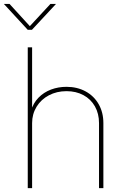

<svg xmlns="http://www.w3.org/2000/svg" viewBox="-78 -972 619 992"><path d="M87.9 0H65.4V-727.5H87.9V-398.4H82Q93.3 -439 120.6 -467Q147.9 -495.1 185.5 -509.3Q223.1 -523.4 265.6 -523.4Q320.8 -523.4 364.3 -499.8Q407.7 -476.1 431.9 -433.6Q456.1 -391.1 456.1 -335.9V0H433.6V-335.9Q433.6 -384.8 412.4 -422.4Q391.1 -460 353 -480.5Q314.9 -501 265.6 -501Q215.3 -501 174.8 -479.7Q134.3 -458.5 111.1 -420.7Q87.9 -382.8 87.9 -335.9ZM76.2 -836.9 182.6 -951.7H210.9V-951.2L86.9 -817.9H65.4L-57.6 -951.2V-951.7H-28.8Z"/></svg>

Font: Intratopia Thin
Style: Regular
Weight: 100
Designer: Rasmus Andersson
Foundry: rsms
Version: Version 3.000;Glyphs 3.2.3 (3260)